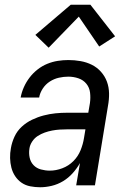

<svg xmlns="http://www.w3.org/2000/svg" viewBox="-20 -781 540 809"><path d="M149 8Q128 8 107.5 4Q87 0 71 -11Q55 -22 44 -38.5Q33 -55 28 -74.5Q23 -94 22.5 -115Q22 -136 26 -157Q30 -181 41 -205Q52 -229 71.5 -247Q91 -265 115 -276.5Q139 -288 164 -294.5Q189 -301 213.5 -303.5Q238 -306 263 -306H352L359 -347Q362 -369 359.5 -390.5Q357 -412 344 -428Q331 -444 310.5 -451Q290 -458 268 -458Q248 -458 228 -453.5Q208 -449 190 -437.5Q172 -426 160 -407.5Q148 -389 145 -370H67Q71 -392 80.5 -413.5Q90 -435 104.5 -454Q119 -473 138 -488Q157 -503 179 -512Q201 -521 223.5 -524.5Q246 -528 268 -528Q294 -528 319.5 -523.5Q345 -519 367 -508Q389 -497 405.5 -478.5Q422 -460 430.5 -437Q439 -414 439.5 -388Q440 -362 435 -335L380 0H301L317 -94Q304 -71 286 -51Q268 -31 245.5 -17.5Q223 -4 198 2Q173 8 149 8ZM190 -62Q216 -62 242.5 -72Q269 -82 289 -102Q309 -122 319.5 -148Q330 -174 334 -200L340 -236H263Q247 -236 231.5 -235Q216 -234 200 -231Q184 -228 168.5 -222.5Q153 -217 139 -208Q125 -199 115.5 -184.5Q106 -170 104 -155Q101 -135 105 -116.5Q109 -98 121.5 -85Q134 -72 152.5 -67Q171 -62 190 -62ZM185 -580 129 -634 278 -761H361L465 -628L398 -585L312 -711Z"/></svg>

Font: Iosevka SS04 Oblique
Style: Regular
Weight: 400
Italic angle: -9°
Monospace: yes
Designer: Belleve Invis
Foundry: Belleve Invis
Version: Version 19.0.0; ttfautohint (v1.8.4)